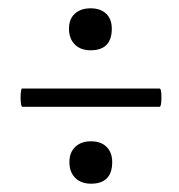

<svg xmlns="http://www.w3.org/2000/svg" viewBox="-20 -433 431 462"><path d="M34 -176Q31 -176 30 -187.5Q29 -199 30 -209.5Q31 -220 33 -220H364Q367 -220 368 -209.5Q369 -199 368 -187.5Q367 -176 364 -176ZM199 9Q175 9 161 -5Q147 -19 147 -43Q147 -66 161 -79.5Q175 -93 199 -93Q223 -93 236.5 -79.5Q250 -66 250 -43Q250 9 199 9ZM198 -312Q174 -312 160 -326Q146 -340 146 -364Q146 -387 160 -400Q174 -413 198 -413Q222 -413 235.5 -400Q249 -387 249 -364Q249 -312 198 -312Z"/></svg>

Font: Cormorant Light SemiBold
Style: Italic
Weight: 600
Italic angle: -10°
Version: Version 4.000